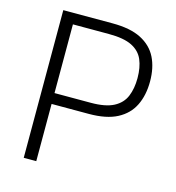

<svg xmlns="http://www.w3.org/2000/svg" viewBox="-106 -797 813 888"><g transform="rotate(15 301.0 -353.5)"><path d="M88 -707H324Q409 -707 461 -680.5Q513 -654 537 -606Q561 -558 561 -492Q561 -426 537 -377Q513 -328 461.5 -301Q410 -274 326 -274H148V0H88ZM322 -326Q392 -326 431 -346.5Q470 -367 485.5 -404.5Q501 -442 501 -492Q501 -543 485.5 -579.5Q470 -616 431 -635.5Q392 -655 320 -655H148V-326Z"/></g></svg>

Font: 42dot Sans Light Light
Style: Regular
Weight: 300
Version: Version 1.000